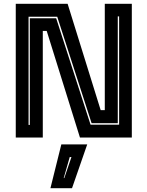

<svg xmlns="http://www.w3.org/2000/svg" viewBox="-20 -720 772 1005"><path d="M129.5 -66H136V-624.5H274L454 -67.5H603.5V-634H596.5V-75H459.5L279.5 -632.5H129.5ZM62.5 0V-700H334L507 -143.5H528.5V-700H670V0H398.5L224.5 -558H204V0ZM244 265 301 36H436.5L357 265ZM313.5 212H316.5L354 102H345Z"/></svg>

Font: Tourney ExtraBold
Style: Regular
Weight: 800
Designer: Tyler Finck
Foundry: Etcetera Type Co
Version: Version 1.015